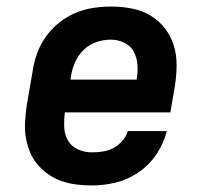

<svg xmlns="http://www.w3.org/2000/svg" viewBox="-20 -558 640 586"><path d="M260 8Q236 8 212.5 5Q189 2 167.5 -5.5Q146 -13 127.5 -26Q109 -39 94.5 -56Q80 -73 71.5 -94Q63 -115 59 -138Q55 -161 56.5 -185Q58 -209 61 -233L80 -343Q84 -370 94 -397Q104 -424 121 -447.5Q138 -471 161.5 -489.5Q185 -508 211.5 -519Q238 -530 265.5 -534Q293 -538 320 -538Q352 -538 382.5 -532Q413 -526 438.5 -511Q464 -496 482.5 -472.5Q501 -449 510 -420.5Q519 -392 519 -360.5Q519 -329 514 -297L500 -215H178Q175 -192 176 -169.5Q177 -147 187.5 -129Q198 -111 218 -102Q238 -93 260 -93Q277 -93 293.5 -95.5Q310 -98 325.5 -106Q341 -114 353 -127.5Q365 -141 370 -158H489Q480 -121 458 -88Q436 -55 403.5 -32.5Q371 -10 334 -1Q297 8 260 8ZM195 -315H397Q401 -338 399.5 -360Q398 -382 388.5 -400Q379 -418 359.5 -427.5Q340 -437 318 -437Q296 -437 274 -429.5Q252 -422 235.5 -406Q219 -390 209.5 -369Q200 -348 197 -327Z"/></svg>

Font: Iosevka Slab Extended Oblique
Style: Bold
Weight: 700
Width: 7
Italic angle: -9°
Monospace: yes
Designer: Belleve Invis
Foundry: Belleve Invis
Version: Version 11.1.1; ttfautohint (v1.8.3)